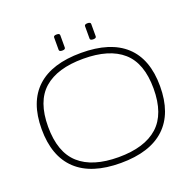

<svg xmlns="http://www.w3.org/2000/svg" viewBox="-148 -1011 1172 1167"><g transform="rotate(-20 438.5 -428.0)"><path d="M439 6Q250 6 153 -85Q56 -176 56 -352Q56 -527 153 -616.5Q250 -706 439 -706Q628 -706 725 -616.5Q822 -527 822 -352Q822 -176 725 -85Q628 6 439 6ZM439 -32Q607 -32 693.5 -109.5Q780 -187 780 -352Q780 -516 693.5 -592Q607 -668 439 -668Q271 -668 184.5 -592Q98 -516 98 -352Q98 -187 184.5 -109.5Q271 -32 439 -32ZM538 -758Q518 -758 518 -770V-850Q518 -862 538 -862Q558 -862 558 -850V-770Q558 -758 538 -758ZM338 -758Q318 -758 318 -770V-850Q318 -862 338 -862Q358 -862 358 -850V-770Q358 -758 338 -758Z"/></g></svg>

Font: Asap Expanded Thin
Style: Regular
Weight: 100
Width: 7
Designer: Pablo Cosgaya
Foundry: Omnibus-Type
Version: Version 3.001; ttfautohint (v1.8.4.7-5d5b)